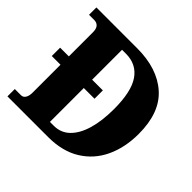

<svg xmlns="http://www.w3.org/2000/svg" viewBox="-171 -902 1090 1090"><g transform="rotate(45 374.0 -357.0)"><path d="M20 0V-59H70Q87 -59 96.5 -74.5Q106 -90 106 -115V-340H36V-407H106V-600Q106 -629 94 -642Q82 -655 62 -655H20V-714H347Q510 -714 604 -630.5Q698 -547 698 -377Q698 -267 658 -182Q618 -97 539.5 -48.5Q461 0 347 0ZM324 -68Q381 -68 420 -106.5Q459 -145 479 -214Q499 -283 499 -377Q499 -517 454 -582Q409 -647 325 -647H293V-407H379V-340H293V-68Z"/></g></svg>

Font: Noto Serif Lao SemiCondensed Black
Style: Regular
Weight: 900
Width: 4
Designer: Monotype Design Team
Foundry: Monotype Imaging Inc.
Version: Version 2.003; ttfautohint (v1.8.4.7-5d5b)